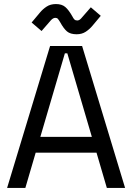

<svg xmlns="http://www.w3.org/2000/svg" viewBox="-20 -927 652 947"><path d="M456 -174H156L105 0H15L227 -700H385L597 0H507ZM300 -664 179 -252H433L312 -664ZM337 -846Q342 -836 347 -831Q352 -826 361 -826Q371 -826 380 -836L428 -891L477 -849L436 -800Q422 -783 403 -770.5Q384 -758 358 -758Q327 -758 310.5 -772Q294 -786 277 -817Q270 -829 265.5 -834Q261 -839 253 -839Q242 -839 231 -827L185 -774L136 -816L177 -865Q191 -882 210 -894.5Q229 -907 256 -907Q285 -907 302 -892.5Q319 -878 337 -846Z"/></svg>

Font: Space Mono
Style: Regular
Weight: 400
Monospace: yes
Designer: Colophon Foundry / Benjamin Critton
Foundry: Colophon Foundry
Version: Version 1.000;PS 1.003;hotconv 1.0.81;makeotf.lib2.5.63406